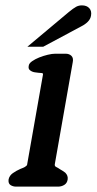

<svg xmlns="http://www.w3.org/2000/svg" viewBox="-20 -695 360 715"><path d="M283 -597 141 -521H82L236 -650Q253 -664 263 -669.5Q273 -675 285 -675Q303 -675 312.5 -664.5Q322 -654 319 -637Q317 -624 307 -614Q297 -604 283 -597ZM196 0H40Q28 0 19 -6Q10 -12 12 -27Q15 -41 27.5 -50Q40 -59 56 -66Q61 -68 66 -70Q71 -72 75 -75Q81 -79 81 -82L140 -417Q141 -423 135 -423Q129 -423 123 -424Q117 -425 111.5 -425.5Q106 -426 101 -428Q95 -430 90 -435Q85 -440 87 -450Q88 -459 99.5 -467Q111 -475 126 -481Q141 -487 157.5 -491Q174 -495 186 -495H224Q238 -495 246 -487Q254 -479 251 -464L184 -83Q183 -76 189.5 -73Q196 -70 203 -65Q208 -62 213 -59Q218 -56 223 -52Q234 -41 232 -27Q230 -13 219.5 -6.5Q209 0 196 0Z"/></svg>

Font: Jura
Style: Bold Italic
Weight: 700
Designer: Ed Merritt
Foundry: Ten by Twenty
Version: Version 1.007